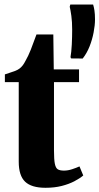

<svg xmlns="http://www.w3.org/2000/svg" viewBox="-20 -836 448 866"><path d="M185 11Q122 11 93.2 -16.5Q64.5 -44 64.5 -107V-465.5H2V-500.5Q13 -504.5 25.2 -508.2Q37.5 -512 48.5 -516.2Q59.5 -520.5 67 -526Q75.5 -532 82.5 -541.2Q89.5 -550.5 95.2 -562Q101 -573.5 107 -584.5Q112.5 -595.5 119 -612.2Q125.5 -629 132.2 -647.5Q139 -666 144.5 -680.5H220.5L222.5 -523H336.5V-465.5H223.5V-157.5Q223.5 -116 227.5 -96.8Q231.5 -77.5 241.2 -72Q251 -66.5 268.5 -66.5Q286.5 -66.5 305.5 -72.8Q324.5 -79 338.5 -85.5L355.5 -44.5Q339.5 -31 315 -18.2Q290.5 -5.5 258 2.8Q225.5 11 185 11ZM353 -572 300.5 -572.5 298 -578.5Q302 -600.5 303.8 -635Q305.5 -669.5 305.5 -702.5Q305.5 -737.5 301.8 -764.5Q298 -791.5 294.5 -805.5L297 -815.5H400Q403.5 -804.5 406 -788.5Q408.5 -772.5 408.5 -748.5Q408.5 -722 402.2 -689.5Q396 -657 383.8 -626.2Q371.5 -595.5 353 -572Z"/></svg>

Font: Merriweather 96pt ExtraBold
Style: Regular
Weight: 800
Version: Version 2.100